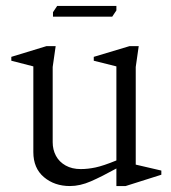

<svg xmlns="http://www.w3.org/2000/svg" viewBox="-20 -615 574 645"><path d="M215 10Q163 10 127.5 -20Q92 -50 92 -104V-392L18 -411V-424L136 -460H167L157 -390V-137Q157 -112 168 -91.5Q179 -71 200.5 -59Q222 -47 251 -47Q275 -47 301 -52.5Q327 -58 371 -76V-392L295 -411V-424L415 -460H446L436 -390V-62L522 -42V-28L402 10H371V-49Q322 -22 285.5 -6Q249 10 215 10ZM158 -559V-574L172 -595H371V-580L357 -559Z"/></svg>

Font: Ancizar Serif Light
Style: Regular
Weight: 300
Designer: Cesar Puertas, Viviana Monsalve, Julian Moncada, Julian Prieto, Jose Castro, Felipe Aragon, Mariel Hernandez, Sara Alarc
Version: Version 8.100